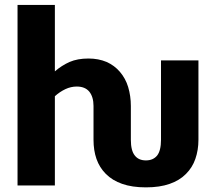

<svg xmlns="http://www.w3.org/2000/svg" viewBox="-20 -769 890 796"><path d="M647.5 -518.6H802.7V-189.5Q802.7 -147 790 -110.4Q777.8 -74.7 751 -47.9Q723.6 -20.5 683.6 -6.8Q642.6 7.8 585 7.8Q527.3 7.8 486.3 -6.8Q446.3 -20.5 418.9 -47.9Q392.6 -74.2 379.9 -110.4Q367.7 -145.5 367.7 -189.5V-329.6Q367.7 -367.2 350.1 -389.2Q332.5 -410.2 298.3 -410.2Q273.9 -410.2 251 -399.4Q227.5 -388.2 207.5 -370.1V0H52.7V-748.5H207.5V-473.1Q235.8 -497.6 268.6 -512.2Q301.3 -526.4 346.7 -526.4Q388.2 -526.4 421.9 -512.2Q454.6 -497.6 477.1 -471.2Q500.5 -443.8 511.2 -408.7Q522.5 -371.1 522.5 -329.6V-189.5Q522.5 -144 539.1 -124Q554.7 -104 585 -104Q614.7 -104 631.3 -124Q647.5 -144.5 647.5 -189.5Z"/></svg>

Font: Lato-ExtraBold
Style: Regular
Weight: 500
Designer: Lukasz Dziedzic with Adam Twardoch and Botio Nikoltchev
Foundry: tyPoland Lukasz Dziedzic
Version: ""